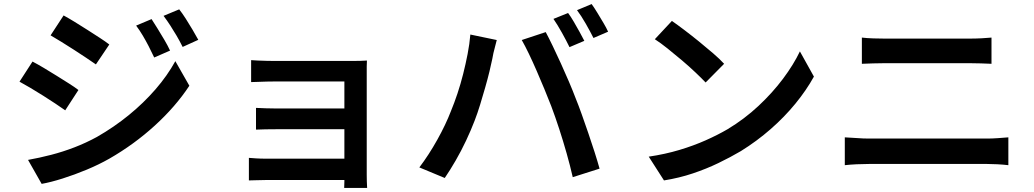

<svg xmlns="http://www.w3.org/2000/svg" viewBox="-20 -856 5090 945"><path d="M726 -762Q739 -742 756 -714.5Q773 -687 789.5 -659Q806 -631 817 -607L739 -573Q725 -603 711.5 -629Q698 -655 683 -680.5Q668 -706 650 -730ZM862 -810Q877 -791 894 -764.5Q911 -738 927.5 -710Q944 -682 956 -660L879 -625Q864 -655 849 -680.5Q834 -706 818.5 -730Q803 -754 785 -778ZM293 -780Q317 -767 348 -748Q379 -729 411 -708.5Q443 -688 471.5 -669.5Q500 -651 518 -637L452 -539Q432 -553 403.5 -572Q375 -591 344 -611Q313 -631 283 -649.5Q253 -668 229 -682ZM118 -69Q174 -79 232 -94Q290 -109 347 -131Q404 -153 457 -182Q541 -230 614 -289.5Q687 -349 745.5 -416.5Q804 -484 843 -555L912 -434Q844 -331 742 -238Q640 -145 518 -75Q467 -46 407 -21Q347 4 288.5 22.5Q230 41 185 49ZM140 -553Q165 -540 196 -521.5Q227 -503 259 -483Q291 -463 319.5 -445Q348 -427 366 -413L301 -313Q280 -328 252 -346.5Q224 -365 192.5 -385Q161 -405 130.5 -423Q100 -441 76 -454Z M1216 -560Q1228 -559 1249.5 -558Q1271 -557 1294 -556.5Q1317 -556 1333 -556Q1356 -556 1393.5 -556Q1431 -556 1476 -556Q1521 -556 1566 -556Q1611 -556 1650 -556Q1689 -556 1714 -556Q1732 -556 1753.5 -556.5Q1775 -557 1786 -558Q1785 -548 1785 -529.5Q1785 -511 1785 -495Q1785 -485 1785 -450.5Q1785 -416 1785 -366Q1785 -316 1785 -260.5Q1785 -205 1785 -151.5Q1785 -98 1785 -56.5Q1785 -15 1785 5Q1785 17 1785.5 37Q1786 57 1787 69H1674Q1675 58 1675 37Q1675 16 1675 0Q1675 -25 1675 -66Q1675 -107 1675 -156Q1675 -205 1675 -254Q1675 -303 1675 -345.5Q1675 -388 1675 -417.5Q1675 -447 1675 -455Q1666 -455 1642 -455Q1618 -455 1586 -455Q1554 -455 1518 -455Q1482 -455 1446.5 -455Q1411 -455 1381.5 -455Q1352 -455 1333 -455Q1317 -455 1293.5 -454.5Q1270 -454 1248.5 -453Q1227 -452 1216 -452ZM1240 -325Q1259 -324 1288 -323Q1317 -322 1344 -322Q1356 -322 1387 -322Q1418 -322 1459.5 -322Q1501 -322 1544.5 -322Q1588 -322 1627.5 -322Q1667 -322 1694 -322Q1721 -322 1728 -322V-220Q1721 -220 1694 -220Q1667 -220 1627.5 -220Q1588 -220 1544.5 -220Q1501 -220 1459.5 -220Q1418 -220 1387.5 -220Q1357 -220 1344 -220Q1317 -220 1287.5 -219.5Q1258 -219 1240 -218ZM1205 -79Q1217 -78 1240 -76.5Q1263 -75 1290 -75Q1305 -75 1340 -75Q1375 -75 1420.5 -75Q1466 -75 1515.5 -75Q1565 -75 1609.5 -75Q1654 -75 1686 -75Q1718 -75 1729 -75V30Q1716 30 1683 30Q1650 30 1605 30Q1560 30 1511.5 30Q1463 30 1418 30Q1373 30 1339 30Q1305 30 1290 30Q1268 30 1242.5 31Q1217 32 1205 32Z M2776 -792Q2789 -775 2803.5 -750Q2818 -725 2832 -700Q2846 -675 2856 -655L2783 -624Q2768 -655 2746 -694.5Q2724 -734 2704 -763ZM2892 -836Q2905 -818 2920.5 -792.5Q2936 -767 2950.5 -742.5Q2965 -718 2973 -700L2901 -669Q2885 -701 2863 -739.5Q2841 -778 2820 -806ZM2199 -308Q2216 -349 2231.5 -395.5Q2247 -442 2259.5 -491.5Q2272 -541 2281.5 -590Q2291 -639 2295 -686L2425 -659Q2422 -645 2417 -628Q2412 -611 2408.5 -594.5Q2405 -578 2403 -566Q2398 -541 2389 -504Q2380 -467 2368 -425Q2356 -383 2343 -340.5Q2330 -298 2316 -262Q2298 -215 2274 -164Q2250 -113 2222.5 -65.5Q2195 -18 2169 20L2044 -32Q2091 -94 2132.5 -168.5Q2174 -243 2199 -308ZM2693 -334Q2678 -373 2659.5 -417.5Q2641 -462 2621.5 -507Q2602 -552 2583 -591.5Q2564 -631 2548 -659L2666 -698Q2681 -670 2700.5 -629.5Q2720 -589 2740.5 -544Q2761 -499 2780 -454.5Q2799 -410 2813 -373Q2827 -339 2843 -294Q2859 -249 2875.5 -201Q2892 -153 2906.5 -107.5Q2921 -62 2931 -26L2799 16Q2786 -41 2769 -101Q2752 -161 2732.5 -221Q2713 -281 2693 -334Z M3287 -753Q3313 -735 3348 -708.5Q3383 -682 3420 -652Q3457 -622 3490 -593.5Q3523 -565 3544 -542L3453 -450Q3434 -470 3403.5 -499Q3373 -528 3337 -558.5Q3301 -589 3266 -617Q3231 -645 3203 -663ZM3173 -85Q3254 -97 3324 -118Q3394 -139 3453.5 -165.5Q3513 -192 3561 -220Q3644 -270 3713 -334.5Q3782 -399 3834 -468.5Q3886 -538 3917 -603L3986 -479Q3949 -412 3895 -346Q3841 -280 3773 -220.5Q3705 -161 3626 -112Q3575 -82 3516 -53.5Q3457 -25 3390 -2.5Q3323 20 3248 32Z M4222 -671Q4248 -668 4278.5 -667Q4309 -666 4334 -666Q4354 -666 4388.5 -666Q4423 -666 4465.5 -666Q4508 -666 4552.5 -666Q4597 -666 4637.5 -666Q4678 -666 4708.5 -666Q4739 -666 4752 -666Q4782 -666 4810.5 -667.5Q4839 -669 4860 -671V-542Q4839 -543 4808.5 -544Q4778 -545 4752 -545Q4739 -545 4707.5 -545Q4676 -545 4633 -545Q4590 -545 4544 -545Q4498 -545 4455 -545Q4412 -545 4380 -545Q4348 -545 4335 -545Q4307 -545 4277 -544Q4247 -543 4222 -542ZM4138 -180Q4166 -179 4197 -176.5Q4228 -174 4257 -174Q4270 -174 4305 -174Q4340 -174 4388.5 -174Q4437 -174 4492.5 -174Q4548 -174 4603.5 -174Q4659 -174 4707.5 -174Q4756 -174 4790.5 -174Q4825 -174 4838 -174Q4863 -174 4890.5 -176Q4918 -178 4943 -180V-43Q4918 -46 4889 -47.5Q4860 -49 4838 -49Q4825 -49 4790.5 -49Q4756 -49 4707.5 -49Q4659 -49 4603.5 -49Q4548 -49 4492.5 -49Q4437 -49 4388.5 -49Q4340 -49 4305 -49Q4270 -49 4257 -49Q4228 -49 4196.5 -47.5Q4165 -46 4138 -43Z"/></svg>

Font: Noto Sans SC SemiBold
Style: Regular
Weight: 600
Designer: Ryoko NISHIZUKA 西塚涼子 (kana, bopomofo & ideographs); Paul D. Hunt (Latin, Greek & Cyrillic); Sandoll Communications 산돌커뮤니
Foundry: Adobe
Version: Version 2.004-H2;hotconv 1.0.118;makeotfexe 2.5.65603